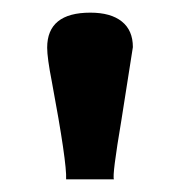

<svg xmlns="http://www.w3.org/2000/svg" viewBox="-20 -743 282 302"><path d="M84 -460.9Q85.4 -486.8 61.5 -614.7Q54.2 -651.9 54.2 -668Q54.2 -723.1 122.1 -723.1Q154.3 -723.1 171.6 -709.2Q189 -695.3 189 -668.9L170.9 -553.7Q156.2 -466.8 159.2 -460.9Z"/></svg>

Font: Elstob Grade
Style: Regular
Weight: 400
Designer: Peter S. Baker
Version: Version 1.015